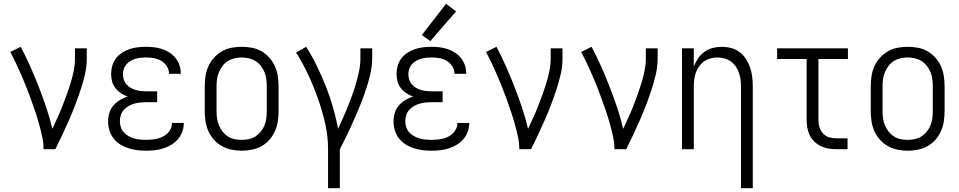

<svg xmlns="http://www.w3.org/2000/svg" viewBox="-20 -784 5040 1009"><path d="M209 0H271Q290 -38 308 -76.5Q326 -115 343 -153.5Q360 -192 375 -231.5Q390 -271 403.5 -311.5Q417 -352 426.5 -393.5Q436 -435 436 -477V-530H374V-477Q374 -445 367.5 -412.5Q361 -380 351.5 -349Q342 -318 331 -287.5Q320 -257 308 -226.5Q296 -196 282.5 -166.5Q269 -137 255 -107Q242 -163 223.5 -218Q205 -273 184 -327Q163 -381 139.5 -434Q116 -487 89 -538L34 -511Q50 -481 64.5 -450.5Q79 -420 92.5 -389Q106 -358 118.5 -326Q131 -294 142.5 -262.5Q154 -231 165 -198.5Q176 -166 185 -133.5Q194 -101 201.5 -67.5Q209 -34 209 0Z M747 8Q770 8 793 5.5Q816 3 838 -4Q860 -11 880 -23Q900 -35 915 -52.5Q930 -70 938 -92Q946 -114 946 -137Q946 -137 946 -137.5Q946 -138 946 -138H884Q884 -138 884 -138Q884 -138 884 -138Q884 -122 877.5 -108Q871 -94 860.5 -83.5Q850 -73 836 -66Q822 -59 807.5 -55.5Q793 -52 778 -50.5Q763 -49 747 -49Q732 -49 716 -50.5Q700 -52 684.5 -56.5Q669 -61 655 -69Q641 -77 630.5 -88.5Q620 -100 615 -115.5Q610 -131 610 -147Q610 -163 615 -179Q620 -195 631 -207Q642 -219 656 -227Q670 -235 686 -239.5Q702 -244 718 -245.5Q734 -247 750 -247H806V-304H750Q736 -304 721.5 -305.5Q707 -307 693 -311Q679 -315 666.5 -322.5Q654 -330 644.5 -340.5Q635 -351 630.5 -365.5Q626 -380 626 -394Q626 -408 630.5 -421.5Q635 -435 644 -445.5Q653 -456 665.5 -463.5Q678 -471 691.5 -475Q705 -479 719 -480.5Q733 -482 747 -482Q768 -482 788.5 -478.5Q809 -475 827 -464.5Q845 -454 856.5 -436Q868 -418 868 -398Q868 -397 868 -396.5Q868 -396 868 -396H930Q930 -397 930 -397.5Q930 -398 930 -399Q930 -421 923 -441.5Q916 -462 902.5 -479Q889 -496 871 -507.5Q853 -519 832.5 -526Q812 -533 790.5 -535.5Q769 -538 747 -538Q725 -538 703.5 -535.5Q682 -533 661 -526Q640 -519 621.5 -507Q603 -495 589.5 -477.5Q576 -460 570 -438.5Q564 -417 564 -395Q564 -375 569 -356Q574 -337 586.5 -321Q599 -305 615.5 -294Q632 -283 651 -277Q629 -270 609.5 -258Q590 -246 575.5 -229Q561 -212 554.5 -190Q548 -168 548 -146Q548 -122 555 -99Q562 -76 576.5 -57Q591 -38 611 -25.5Q631 -13 653.5 -5.5Q676 2 700 5Q724 8 747 8Z M1250 8Q1277 8 1304 2.5Q1331 -3 1354.5 -16Q1378 -29 1396 -49.5Q1414 -70 1425 -95Q1436 -120 1440 -146.5Q1444 -173 1444 -200V-330Q1444 -357 1440 -384Q1436 -411 1425 -435.5Q1414 -460 1396 -480.5Q1378 -501 1354.5 -514.5Q1331 -528 1304 -533Q1277 -538 1250 -538Q1223 -538 1196.5 -533Q1170 -528 1146.5 -514.5Q1123 -501 1104.5 -480.5Q1086 -460 1075 -435.5Q1064 -411 1060 -384Q1056 -357 1056 -330V-200Q1056 -173 1060 -146.5Q1064 -120 1075 -95Q1086 -70 1104.5 -49.5Q1123 -29 1146.5 -16Q1170 -3 1196.5 2.5Q1223 8 1250 8ZM1250 -49Q1231 -49 1212 -53Q1193 -57 1177 -67.5Q1161 -78 1149.5 -93Q1138 -108 1130.5 -125.5Q1123 -143 1120.5 -162Q1118 -181 1118 -200V-330Q1118 -349 1120.5 -368Q1123 -387 1130.5 -404.5Q1138 -422 1149.5 -437.5Q1161 -453 1177 -463Q1193 -473 1212 -477.5Q1231 -482 1250 -482Q1269 -482 1288 -477.5Q1307 -473 1323 -463Q1339 -453 1351 -437.5Q1363 -422 1370 -404.5Q1377 -387 1379.5 -368Q1382 -349 1382 -330V-200Q1382 -181 1379.5 -162Q1377 -143 1370 -125.5Q1363 -108 1351 -93Q1339 -78 1323 -67.5Q1307 -57 1288 -53Q1269 -49 1250 -49Z M1704 205H1766V0Q1781 -28 1795 -57Q1809 -86 1822.5 -115Q1836 -144 1848.5 -173Q1861 -202 1873 -231.5Q1885 -261 1895.5 -291Q1906 -321 1915 -352Q1924 -383 1930 -414Q1936 -445 1936 -477V-530H1874V-477Q1874 -445 1867.5 -413Q1861 -381 1852 -349.5Q1843 -318 1832 -287.5Q1821 -257 1809 -226.5Q1797 -196 1783.5 -166.5Q1770 -137 1757 -107Q1746 -164 1730 -220Q1714 -276 1692.5 -330Q1671 -384 1645.5 -436.5Q1620 -489 1589 -538L1536 -508Q1572 -451 1600.5 -389.5Q1629 -328 1651.5 -264Q1674 -200 1689 -134Q1704 -68 1704 0Z M2247 8Q2270 8 2293 5.5Q2316 3 2338 -4Q2360 -11 2380 -23Q2400 -35 2415 -52.5Q2430 -70 2438 -92Q2446 -114 2446 -137Q2446 -137 2446 -137.5Q2446 -138 2446 -138H2384Q2384 -138 2384 -138Q2384 -138 2384 -138Q2384 -122 2377.5 -108Q2371 -94 2360.5 -83.5Q2350 -73 2336 -66Q2322 -59 2307.5 -55.5Q2293 -52 2278 -50.5Q2263 -49 2247 -49Q2232 -49 2216 -50.5Q2200 -52 2184.5 -56.5Q2169 -61 2155 -69Q2141 -77 2130.5 -88.5Q2120 -100 2115 -115.5Q2110 -131 2110 -147Q2110 -163 2115 -179Q2120 -195 2131 -207Q2142 -219 2156 -227Q2170 -235 2186 -239.5Q2202 -244 2218 -245.5Q2234 -247 2250 -247H2306V-304H2250Q2236 -304 2221.5 -305.5Q2207 -307 2193 -311Q2179 -315 2166.5 -322.5Q2154 -330 2144.5 -340.5Q2135 -351 2130.5 -365.5Q2126 -380 2126 -394Q2126 -408 2130.5 -421.5Q2135 -435 2144 -445.5Q2153 -456 2165.5 -463.5Q2178 -471 2191.5 -475Q2205 -479 2219 -480.5Q2233 -482 2247 -482Q2268 -482 2288.5 -478.5Q2309 -475 2327 -464.5Q2345 -454 2356.5 -436Q2368 -418 2368 -398Q2368 -397 2368 -396.5Q2368 -396 2368 -396H2430Q2430 -397 2430 -397.5Q2430 -398 2430 -399Q2430 -421 2423 -441.5Q2416 -462 2402.5 -479Q2389 -496 2371 -507.5Q2353 -519 2332.5 -526Q2312 -533 2290.5 -535.5Q2269 -538 2247 -538Q2225 -538 2203.5 -535.5Q2182 -533 2161 -526Q2140 -519 2121.5 -507Q2103 -495 2089.5 -477.5Q2076 -460 2070 -438.5Q2064 -417 2064 -395Q2064 -375 2069 -356Q2074 -337 2086.5 -321Q2099 -305 2115.5 -294Q2132 -283 2151 -277Q2129 -270 2109.5 -258Q2090 -246 2075.5 -229Q2061 -212 2054.5 -190Q2048 -168 2048 -146Q2048 -122 2055 -99Q2062 -76 2076.5 -57Q2091 -38 2111 -25.5Q2131 -13 2153.5 -5.5Q2176 2 2200 5Q2224 8 2247 8ZM2241 -568 2377 -724 2324 -764 2197 -600Z M2709 0H2771Q2790 -38 2808 -76.5Q2826 -115 2843 -153.5Q2860 -192 2875 -231.5Q2890 -271 2903.5 -311.5Q2917 -352 2926.5 -393.5Q2936 -435 2936 -477V-530H2874V-477Q2874 -445 2867.5 -412.5Q2861 -380 2851.5 -349Q2842 -318 2831 -287.5Q2820 -257 2808 -226.5Q2796 -196 2782.5 -166.5Q2769 -137 2755 -107Q2742 -163 2723.5 -218Q2705 -273 2684 -327Q2663 -381 2639.5 -434Q2616 -487 2589 -538L2534 -511Q2550 -481 2564.5 -450.5Q2579 -420 2592.5 -389Q2606 -358 2618.5 -326Q2631 -294 2642.5 -262.5Q2654 -231 2665 -198.5Q2676 -166 2685 -133.5Q2694 -101 2701.5 -67.5Q2709 -34 2709 0Z M3209 0H3271Q3290 -38 3308 -76.5Q3326 -115 3343 -153.5Q3360 -192 3375 -231.5Q3390 -271 3403.5 -311.5Q3417 -352 3426.5 -393.5Q3436 -435 3436 -477V-530H3374V-477Q3374 -445 3367.5 -412.5Q3361 -380 3351.5 -349Q3342 -318 3331 -287.5Q3320 -257 3308 -226.5Q3296 -196 3282.5 -166.5Q3269 -137 3255 -107Q3242 -163 3223.5 -218Q3205 -273 3184 -327Q3163 -381 3139.5 -434Q3116 -487 3089 -538L3034 -511Q3050 -481 3064.5 -450.5Q3079 -420 3092.5 -389Q3106 -358 3118.5 -326Q3131 -294 3142.5 -262.5Q3154 -231 3165 -198.5Q3176 -166 3185 -133.5Q3194 -101 3201.5 -67.5Q3209 -34 3209 0Z M3874 205H3936V-330Q3936 -355 3933 -380Q3930 -405 3922 -428.5Q3914 -452 3900.5 -473.5Q3887 -495 3867 -510Q3847 -525 3822.5 -531.5Q3798 -538 3773 -538Q3749 -538 3725.5 -532Q3702 -526 3682 -511.5Q3662 -497 3648.5 -477Q3635 -457 3626 -434V-530H3564V0H3626V-330Q3626 -349 3628.5 -367Q3631 -385 3637 -402.5Q3643 -420 3654 -435.5Q3665 -451 3680 -461.5Q3695 -472 3713.5 -477Q3732 -482 3750 -482Q3769 -482 3787 -477Q3805 -472 3820 -461.5Q3835 -451 3846 -435.5Q3857 -420 3863 -402.5Q3869 -385 3871.5 -367Q3874 -349 3874 -330Z M4374 0H4434V-57H4374Q4354 -57 4335.5 -63Q4317 -69 4304 -83.5Q4291 -98 4286 -117Q4281 -136 4281 -155V-474H4436V-530H4064V-474H4219V-155Q4219 -134 4222.5 -113.5Q4226 -93 4235 -74Q4244 -55 4259 -40.5Q4274 -26 4293 -16.5Q4312 -7 4332.5 -3.5Q4353 0 4374 0Z M4750 8Q4777 8 4804 2.5Q4831 -3 4854.5 -16Q4878 -29 4896 -49.5Q4914 -70 4925 -95Q4936 -120 4940 -146.5Q4944 -173 4944 -200V-330Q4944 -357 4940 -384Q4936 -411 4925 -435.5Q4914 -460 4896 -480.5Q4878 -501 4854.5 -514.5Q4831 -528 4804 -533Q4777 -538 4750 -538Q4723 -538 4696.5 -533Q4670 -528 4646.5 -514.5Q4623 -501 4604.5 -480.5Q4586 -460 4575 -435.5Q4564 -411 4560 -384Q4556 -357 4556 -330V-200Q4556 -173 4560 -146.5Q4564 -120 4575 -95Q4586 -70 4604.5 -49.5Q4623 -29 4646.5 -16Q4670 -3 4696.5 2.5Q4723 8 4750 8ZM4750 -49Q4731 -49 4712 -53Q4693 -57 4677 -67.5Q4661 -78 4649.5 -93Q4638 -108 4630.5 -125.5Q4623 -143 4620.5 -162Q4618 -181 4618 -200V-330Q4618 -349 4620.5 -368Q4623 -387 4630.5 -404.5Q4638 -422 4649.5 -437.5Q4661 -453 4677 -463Q4693 -473 4712 -477.5Q4731 -482 4750 -482Q4769 -482 4788 -477.5Q4807 -473 4823 -463Q4839 -453 4851 -437.5Q4863 -422 4870 -404.5Q4877 -387 4879.5 -368Q4882 -349 4882 -330V-200Q4882 -181 4879.5 -162Q4877 -143 4870 -125.5Q4863 -108 4851 -93Q4839 -78 4823 -67.5Q4807 -57 4788 -53Q4769 -49 4750 -49Z"/></svg>

Font: Iosevka SS09 Light
Style: Regular
Weight: 300
Monospace: yes
Designer: Belleve Invis
Foundry: Belleve Invis
Version: Version 5.2.1; ttfautohint (v1.8.3)